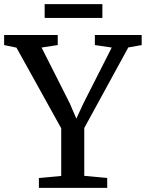

<svg xmlns="http://www.w3.org/2000/svg" viewBox="-33 -913 708 933"><path d="M264.5 -58V-289.5L47 -681.5L-13 -694V-743H247.5V-694L169 -682L305.5 -412L338 -336.5L373 -412L510 -682L428 -694V-743H655.5V-694L590.5 -682.5L376.5 -291V-58.5L488 -48V0H156V-48ZM464.5 -893V-826H184V-893Z"/></svg>

Font: Merriweather 24pt
Style: Regular
Weight: 400
Designer: Eben Sorkin
Foundry: Eben Sorkin
Version: Version 2.100